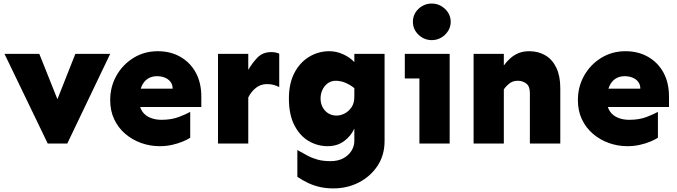

<svg xmlns="http://www.w3.org/2000/svg" viewBox="-20 -797 3759 1066"><path d="M245.1 0 4.9 -498H198.2L298.8 -246.1L398.4 -498H591.8L353.5 0Z M866.2 14.6Q813.5 14.6 764.2 -2.9Q714.8 -20.5 675.8 -53.7Q636.7 -86.9 614.3 -134.3Q591.8 -181.6 591.8 -241.2Q591.8 -315.4 626.5 -377Q661.1 -438.5 721.2 -475.6Q781.2 -512.7 856.4 -512.7Q926.8 -512.7 981.4 -481.4Q1036.1 -450.2 1066.9 -394Q1097.7 -337.9 1097.7 -260.7V-203.1H745.1V-304.7H938.5Q938.5 -328.1 925.8 -343.8Q913.1 -359.4 893.6 -366.7Q874 -374 851.6 -374Q822.3 -374 800.3 -359.9Q778.3 -345.7 765.6 -316.4Q752.9 -287.1 752.9 -241.2Q752.9 -204.1 769 -179.7Q785.2 -155.3 813.5 -143.6Q841.8 -131.8 876 -131.8Q932.6 -131.8 974.1 -147.9Q1015.6 -164.1 1036.1 -175.8V-32.2Q1019.5 -21.5 993.7 -10.7Q967.8 0 935.5 7.3Q903.3 14.6 866.2 14.6Z M1190.4 0V-498H1358.4V0ZM1358.4 -255.9V-409.2Q1381.8 -449.2 1410.6 -478.5Q1439.5 -507.8 1486.3 -507.8Q1511.7 -507.8 1530.3 -499V-313.5Q1515.6 -321.3 1499.5 -325.7Q1483.4 -330.1 1461.9 -330.1Q1427.7 -330.1 1401.4 -309.6Q1375 -289.1 1358.4 -255.9Z M1831.1 249Q1790 249 1755.9 241.2Q1721.7 233.4 1691.4 219.2Q1661.1 205.1 1630.9 184.6V36.1Q1662.1 53.7 1688 67.4Q1713.9 81.1 1744.1 89.4Q1774.4 97.7 1815.4 97.7Q1856.4 97.7 1885.7 82Q1915 66.4 1931.2 40.5Q1947.3 14.6 1947.3 -13.7V-83Q1928.7 -42 1890.6 -13.7Q1852.5 14.6 1798.8 14.6Q1743.2 14.6 1694.3 -13.7Q1645.5 -42 1614.7 -101.1Q1584 -160.2 1584 -250Q1584 -334 1614.7 -392.6Q1645.5 -451.2 1696.8 -481.9Q1748 -512.7 1808.6 -512.7Q1847.7 -512.7 1885.3 -495.6Q1922.9 -478.5 1947.3 -452.1V-498H2115.2V-14.6Q2115.2 64.5 2076.2 123.5Q2037.1 182.6 1972.7 215.8Q1908.2 249 1831.1 249ZM1848.6 -155.3Q1870.1 -155.3 1892.6 -166.5Q1915 -177.7 1931.2 -200.7Q1947.3 -223.6 1947.3 -259.8V-307.6Q1925.8 -325.2 1898.9 -336.9Q1872.1 -348.6 1843.8 -348.6Q1819.3 -348.6 1800.3 -335Q1781.2 -321.3 1770.5 -298.8Q1759.8 -276.4 1759.8 -250Q1759.8 -223.6 1771 -202.1Q1782.2 -180.7 1802.2 -168Q1822.3 -155.3 1848.6 -155.3Z M2377.9 -574.2Q2335 -574.2 2303.7 -604Q2272.5 -633.8 2272.5 -675.8Q2272.5 -718.8 2303.7 -748Q2335 -777.3 2377.9 -777.3Q2405.3 -777.3 2429.2 -763.7Q2453.1 -750 2467.8 -727.1Q2482.4 -704.1 2482.4 -675.8Q2482.4 -648.4 2467.8 -625Q2453.1 -601.6 2429.2 -587.9Q2405.3 -574.2 2377.9 -574.2ZM2308.6 0V-498H2476.6V0ZM2227.5 -361.3V-498H2476.6V-361.3Z M2921.9 0V-281.2Q2921.9 -318.4 2901.4 -333.5Q2880.9 -348.6 2855.5 -348.6Q2828.1 -348.6 2809.6 -334.5Q2791 -320.3 2777.3 -300.8V-433.6Q2793 -455.1 2813 -473.1Q2833 -491.2 2858.9 -502Q2884.8 -512.7 2918 -512.7Q2968.8 -512.7 3007.8 -489.7Q3046.9 -466.8 3068.8 -420.9Q3090.8 -375 3090.8 -307.6V0ZM2609.4 0V-498H2777.3V0Z M3462.9 14.6Q3410.2 14.6 3360.8 -2.9Q3311.5 -20.5 3272.5 -53.7Q3233.4 -86.9 3210.9 -134.3Q3188.5 -181.6 3188.5 -241.2Q3188.5 -315.4 3223.1 -377Q3257.8 -438.5 3317.9 -475.6Q3377.9 -512.7 3453.1 -512.7Q3523.4 -512.7 3578.1 -481.4Q3632.8 -450.2 3663.6 -394Q3694.3 -337.9 3694.3 -260.7V-203.1H3341.8V-304.7H3535.2Q3535.2 -328.1 3522.5 -343.8Q3509.8 -359.4 3490.2 -366.7Q3470.7 -374 3448.2 -374Q3418.9 -374 3397 -359.9Q3375 -345.7 3362.3 -316.4Q3349.6 -287.1 3349.6 -241.2Q3349.6 -204.1 3365.7 -179.7Q3381.8 -155.3 3410.2 -143.6Q3438.5 -131.8 3472.7 -131.8Q3529.3 -131.8 3570.8 -147.9Q3612.3 -164.1 3632.8 -175.8V-32.2Q3616.2 -21.5 3590.3 -10.7Q3564.5 0 3532.2 7.3Q3500 14.6 3462.9 14.6Z"/></svg>

Font: Sen ExtraBold
Style: Regular
Weight: 800
Version: Version 2.000;gftools[0.9.31]